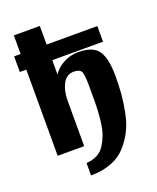

<svg xmlns="http://www.w3.org/2000/svg" viewBox="-154 -777 840 1028"><g transform="rotate(-20 265.5 -263.0)"><path d="M15 -491V-580H52V-686H200V-580H489V-491H200V-410Q223 -444 261.5 -464Q300 -484 344 -484Q430 -484 459.5 -439Q489 -394 489 -295Q489 -239 485 -192Q481 -145 470 -90Q459 -35 437.5 7Q416 49 383.5 85Q351 121 300 140.5Q249 160 184 160V89Q219 87 245.5 73.5Q272 60 288 34.5Q304 9 314.5 -18.5Q325 -46 330 -85Q335 -124 336.5 -155Q338 -186 338 -228V-294Q338 -362 328 -378Q318 -394 286 -394Q245 -394 224 -354.5Q203 -315 203 -261V0H52V-491Z"/></g></svg>

Font: Coval
Style: Black
Weight: 1000
Foundry: Context Ltd
Version: Version 001.000